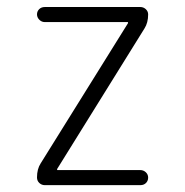

<svg xmlns="http://www.w3.org/2000/svg" viewBox="-20 -540 540 560"><path d="M98.6 -63.5 353.5 -472.7V-473.6Q353.5 -475.6 352.5 -475.6H110.4Q101.6 -475.6 94.7 -482.4Q87.9 -489.3 87.9 -498Q87.9 -506.8 94.2 -513.2Q100.6 -519.5 110.4 -519.5H389.6Q398.4 -519.5 405.3 -513.2Q412.1 -506.8 412.1 -498Q412.1 -473.6 401.4 -457L146.5 -46.9V-45.9Q146.5 -43.9 147.5 -43.9H389.6Q398.4 -43.9 405.3 -37.6Q412.1 -31.2 412.1 -22Q412.1 -12.7 405.8 -6.3Q399.4 0 389.6 0H110.4Q101.6 0 94.7 -6.3Q87.9 -12.7 87.9 -22.5Q87.9 -46.9 98.6 -63.5Z"/></svg>

Font: Rounded-X Mgen+ 1m light
Style: Regular
Weight: 200
Designer: [Source Han Sans]
Ryoko NISHIZUKA  (kana & ideographs); Paul D. Hunt (Latin, Greek & Cyrillic); Wenlong ZHANG  (bopomofo
Version: Version 1.059.20150602